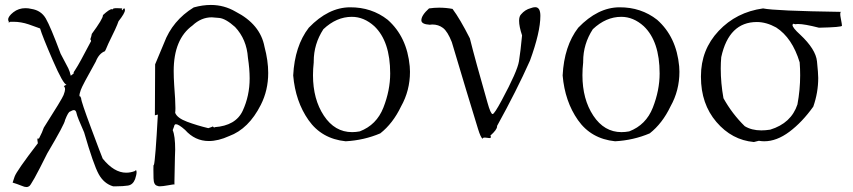

<svg xmlns="http://www.w3.org/2000/svg" viewBox="-20 -554 3446 776"><path d="M87 202Q93 202 97 199Q105 199 171 66Q242 -54 243 -69Q256 -102 263 -103Q273 -109 279 -109Q287 -109 289.5 -95.5Q292 -82 320 -19Q358 112 379 150Q400 188 437 199H451Q477 199 497 196Q517 193 526 170Q532 152 532 142Q532 134 529 134Q527 134 526 137Q508 144 490 144Q441 144 395 87Q389 73 348.5 -35.5Q308 -144 308 -156L305 -164H304Q301 -164 301 -169Q301 -174 306.5 -190.5Q312 -207 367 -305Q380 -338 404 -347Q405 -347 418 -378Q452 -446 459 -468Q485 -501 485 -513Q485 -520 482 -520Q479 -520 474 -512L472 -517L474 -519V-520L453 -521Q436 -521 436 -517V-516L432 -517Q422 -517 396 -493V-492Q396 -478 351 -417Q350 -409 345 -395Q348 -392 348 -389Q348 -386 346 -384Q299 -294 286 -275Q277 -262 277 -259Q277 -258 278 -258H279L266 -248Q262 -266 256 -278Q250 -290 225 -337Q184 -447 165 -479.5Q146 -512 107 -518Q95 -521 83 -521Q55 -521 34 -504.5Q13 -488 13 -475Q13 -469 17 -464Q14 -464 14 -463V-462L22 -466H34Q65 -466 96 -455.5Q127 -445 142 -439Q151 -408 193.5 -310Q236 -212 249 -212L238 -206Q243 -201 243 -193Q243 -186 237 -170Q231 -154 157 -38Q152 -22 137 7L134 5Q131 5 131 11L133 25Q47 137 39 160Q31 183 31 184Q48 189 68 197Q79 202 87 202Z M626 199Q637 199 659 195Q681 191 686 191H687L685 192V180Q685 154 687 81L688 51Q688 -5 678 -28Q685 -46 685 -48Q687 -52 691 -52Q702 -52 728 -29Q768 16 824 16Q862 16 906 -4Q985 -33 1034 -130Q1064 -189 1064 -259Q1064 -309 1049 -365Q1032 -456 932 -507Q886 -534 832 -534Q799 -534 763 -524Q677 -471 643 -380L607 -294L606 -88L618 -91Q608 93 602 113L601 112Q600 112 600 131Q600 139 600.5 166.5Q601 194 616 197Q619 199 626 199ZM822 -36Q776 -47 736 -62Q696 -77 688 -98Q689 -105 689 -117Q689 -147 684 -210Q682 -241 682 -267Q682 -396 758 -451Q793 -484 836 -484Q840 -484 866 -481.5Q892 -479 930 -445Q977 -395 982 -321Q989 -275 989 -237Q989 -167 961 -106.5Q933 -46 847 -40V-38Q845 -38 840 -43Q840 -42 822 -36Z M1377 17Q1451 13 1517 -15Q1568 -55 1601 -124Q1637 -188 1637 -264L1636 -286Q1625 -405 1547 -474Q1482 -525 1394.5 -524.5Q1307 -524 1228 -442Q1171 -368 1165 -249Q1174 -144 1227 -68.5Q1280 7 1377 17ZM1403 -20Q1333 -20 1289 -86.5Q1245 -153 1245 -250Q1245 -275 1248 -302V-306Q1248 -376 1287 -436Q1340 -486 1402 -486Q1451 -486 1493 -448Q1557 -387 1557 -257Q1557 -189 1529.5 -119Q1502 -49 1434 -23Q1418 -20 1403 -20Z M1931 7V6Q1931 2 1940 2L1958 4Q1964 4 1964 0Q1964 -3 1962 -6Q1989 -30 1989 -43V-45Q2068 -188 2122 -309Q2164 -424 2164 -490Q2164 -525 2143 -525Q2135 -525 2125 -521Q2102 -515 2086 -496Q2078 -488 2078 -470Q2078 -447 2090 -411Q2084 -347 2077.5 -306.5Q2071 -266 2008 -149Q1978 -93 1971 -93Q1963 -93 1950 -140Q1901 -311 1879 -399Q1839 -478 1809 -518Q1782 -523 1755 -523Q1735 -523 1714 -520Q1683 -492 1683 -472Q1683 -456 1717 -454L1727 -455Q1752 -455 1770.5 -441Q1789 -427 1806 -384Q1870 -169 1912 -33Q1923 3 1931 7Z M2466 17Q2540 13 2606 -15Q2657 -55 2690 -124Q2726 -188 2726 -264L2725 -286Q2714 -405 2636 -474Q2571 -525 2483.5 -524.5Q2396 -524 2317 -442Q2260 -368 2254 -249Q2263 -144 2316 -68.5Q2369 7 2466 17ZM2492 -20Q2422 -20 2378 -86.5Q2334 -153 2334 -250Q2334 -275 2337 -302V-306Q2337 -376 2376 -436Q2429 -486 2491 -486Q2540 -486 2582 -448Q2646 -387 2646 -257Q2646 -189 2618.5 -119Q2591 -49 2523 -23Q2507 -20 2492 -20Z M3027 20 3047 15Q3058 17 3069 17Q3119 17 3170.5 -21.5Q3222 -60 3267 -123Q3287 -180 3287 -239Q3287 -257 3282 -306Q3277 -355 3214 -414Q3183 -442 3183 -453Q3183 -456 3186 -457L3185 -458H3186L3195 -456Q3199 -457 3206 -457Q3231 -457 3290 -442Q3383 -444 3383 -450Q3383 -455 3378 -481Q3376 -491 3376 -497Q3376 -506 3380 -506Q3112 -510 3064 -520Q2956 -505 2884.5 -429Q2813 -353 2813 -246V-243Q2813 -134 2875.5 -61Q2938 12 3027 20ZM3057 -27Q3018 -27 2990 -44Q2939 -94 2904 -157Q2893 -218 2893 -277Q2893 -300 2895 -323Q2926 -465 3039 -465Q3077 -465 3117 -443Q3182 -401 3212 -302Q3214 -276 3214 -250Q3214 -191 3203 -132Q3178 -56 3093 -30Q3074 -27 3057 -27Z"/></svg>

Font: Xiaobo Songti 小帛宋体
Style: Regular
Weight: 400
Version: Version 1.501;March 17, 2024;FontCreator 14.0.0.2814 64-bit